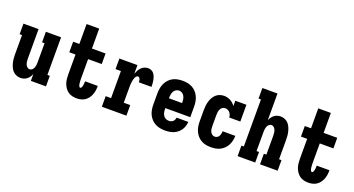

<svg xmlns="http://www.w3.org/2000/svg" viewBox="-47 -1337 3594 1947"><g transform="rotate(20 1750.0 -363.5)"><path d="M192 8Q169 8 147 -1Q125 -10 109.5 -27Q94 -44 84.5 -65Q75 -86 69.5 -108.5Q64 -131 62 -154Q60 -177 60 -200V-406H34V-520H197V-200Q197 -185 199 -170Q201 -155 206.5 -141Q212 -127 223.5 -116.5Q235 -106 250 -106Q265 -106 276.5 -116.5Q288 -127 293.5 -141Q299 -155 301 -170Q303 -185 303 -200V-406H276V-520H440V-114H466V0H303V-73Q296 -56 285.5 -41Q275 -26 260.5 -14.5Q246 -3 228 2.5Q210 8 192 8Z M797 8Q773 8 749 2Q725 -4 705.5 -18Q686 -32 672 -52.5Q658 -73 650 -96Q642 -119 639.5 -143Q637 -167 637 -191V-406H570V-520H637V-735H773V-520H920V-406H773V-191Q773 -183 773.5 -175.5Q774 -168 774.5 -160Q775 -152 776 -144.5Q777 -137 779 -129Q781 -121 785 -113.5Q789 -106 797 -106Q804 -106 808 -112.5Q812 -119 814 -125.5Q816 -132 817.5 -138.5Q819 -145 819.5 -152Q820 -159 820.5 -166Q821 -173 821 -180V-184H958V-173Q958 -151 954 -128Q950 -105 941 -84Q932 -63 918 -45Q904 -27 884.5 -14.5Q865 -2 842.5 3Q820 8 797 8Z M1069 0V-114H1127V-406H1069V-520H1264V-427Q1271 -446 1281 -464.5Q1291 -483 1305.5 -498Q1320 -513 1339.5 -520.5Q1359 -528 1380 -528Q1398 -528 1414.5 -520Q1431 -512 1441.5 -497.5Q1452 -483 1458 -466.5Q1464 -450 1467.5 -432.5Q1471 -415 1472 -397Q1473 -379 1473 -361H1336Q1336 -369 1335.5 -377.5Q1335 -386 1332.5 -393.5Q1330 -401 1324 -407.5Q1318 -414 1310 -414Q1300 -414 1293 -407Q1286 -400 1281.5 -391Q1277 -382 1274.5 -372.5Q1272 -363 1270 -353.5Q1268 -344 1267 -334.5Q1266 -325 1265 -315Q1264 -305 1264 -295Q1264 -285 1264 -276V-114H1334V0Z M1752 8Q1725 8 1698 3Q1671 -2 1646.5 -15Q1622 -28 1603 -48.5Q1584 -69 1572.5 -93.5Q1561 -118 1556.5 -145.5Q1552 -173 1552 -200V-320Q1552 -347 1556.5 -374Q1561 -401 1572.5 -426Q1584 -451 1602.5 -471.5Q1621 -492 1645 -505Q1669 -518 1696 -523Q1723 -528 1750 -528Q1777 -528 1804 -523Q1831 -518 1855 -505Q1879 -492 1897.5 -471.5Q1916 -451 1927.5 -426Q1939 -401 1943.5 -374Q1948 -347 1948 -320V-207H1679V-200Q1679 -182 1682 -164.5Q1685 -147 1694 -131.5Q1703 -116 1719 -107Q1735 -98 1752 -98Q1765 -98 1777 -101Q1789 -104 1798 -112Q1807 -120 1812.5 -131Q1818 -142 1819 -155H1946Q1944 -131 1937 -108.5Q1930 -86 1917 -66.5Q1904 -47 1885 -32Q1866 -17 1844.5 -8Q1823 1 1799.5 4.5Q1776 8 1752 8ZM1821 -313V-320Q1821 -337 1818 -354.5Q1815 -372 1806.5 -387.5Q1798 -403 1782.5 -412.5Q1767 -422 1750 -422Q1733 -422 1717.5 -412.5Q1702 -403 1693.5 -387.5Q1685 -372 1682 -354.5Q1679 -337 1679 -320V-313Z M2247 8Q2220 8 2193.5 3Q2167 -2 2143 -15.5Q2119 -29 2101 -49.5Q2083 -70 2072 -94.5Q2061 -119 2056.5 -146Q2052 -173 2052 -200V-320Q2052 -344 2054.5 -367.5Q2057 -391 2063.5 -414Q2070 -437 2081.5 -458Q2093 -479 2110.5 -495.5Q2128 -512 2151 -520Q2174 -528 2198 -528Q2216 -528 2233.5 -523.5Q2251 -519 2267 -510.5Q2283 -502 2296 -490Q2309 -478 2320 -463V-520H2440V-339H2320Q2320 -353 2315 -367Q2310 -381 2300.5 -391.5Q2291 -402 2277.5 -408Q2264 -414 2250 -414Q2234 -414 2220.5 -404.5Q2207 -395 2200.5 -381Q2194 -367 2191.5 -351.5Q2189 -336 2189 -320V-200Q2189 -184 2191 -168.5Q2193 -153 2199.5 -139Q2206 -125 2219 -115.5Q2232 -106 2247 -106Q2261 -106 2273.5 -113Q2286 -120 2292.5 -132Q2299 -144 2302 -157.5Q2305 -171 2305 -185H2442V-184Q2442 -158 2436 -132.5Q2430 -107 2418.5 -84.5Q2407 -62 2388.5 -43.5Q2370 -25 2347 -13Q2324 -1 2298.5 3.5Q2273 8 2247 8Z M2534 0V-114H2560V-621H2534V-735H2697V-447Q2704 -464 2714.5 -479Q2725 -494 2739.5 -505.5Q2754 -517 2772 -522.5Q2790 -528 2808 -528Q2831 -528 2853 -519Q2875 -510 2890.5 -493Q2906 -476 2915.5 -455Q2925 -434 2930.5 -411.5Q2936 -389 2938 -366Q2940 -343 2940 -320V-114H2966V0H2776V-114H2803V-320Q2803 -335 2801 -350Q2799 -365 2793.5 -379Q2788 -393 2776.5 -403.5Q2765 -414 2750 -414Q2735 -414 2723.5 -403.5Q2712 -393 2706.5 -379Q2701 -365 2699 -350Q2697 -335 2697 -320V-114H2724V0Z M3297 8Q3273 8 3249 2Q3225 -4 3205.5 -18Q3186 -32 3172 -52.5Q3158 -73 3150 -96Q3142 -119 3139.5 -143Q3137 -167 3137 -191V-406H3070V-520H3137V-735H3273V-520H3420V-406H3273V-191Q3273 -183 3273.5 -175.5Q3274 -168 3274.5 -160Q3275 -152 3276 -144.5Q3277 -137 3279 -129Q3281 -121 3285 -113.5Q3289 -106 3297 -106Q3304 -106 3308 -112.5Q3312 -119 3314 -125.5Q3316 -132 3317.5 -138.5Q3319 -145 3319.5 -152Q3320 -159 3320.5 -166Q3321 -173 3321 -180V-184H3458V-173Q3458 -151 3454 -128Q3450 -105 3441 -84Q3432 -63 3418 -45Q3404 -27 3384.5 -14.5Q3365 -2 3342.5 3Q3320 8 3297 8Z"/></g></svg>

Font: Iosevka Curly Slab Heavy
Style: Regular
Weight: 900
Monospace: yes
Designer: Belleve Invis
Foundry: Belleve Invis
Version: Version 22.1.2; ttfautohint (v1.8.4)